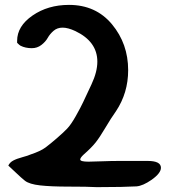

<svg xmlns="http://www.w3.org/2000/svg" viewBox="-20 -769 692 785"><path d="M14 -92Q20 -105 34 -112.5Q48 -120 72 -126.5Q96 -133 104 -137Q146 -151 166 -166Q186 -181 212 -203.5Q238 -226 254 -242.5Q270 -259 290 -294.5Q310 -330 320 -351.5Q330 -373 354 -424Q378 -475 378 -517Q378 -599 288 -642Q258 -656 236 -656Q214 -656 199 -643Q184 -630 175 -614Q166 -598 149 -585Q132 -572 110 -572Q84 -572 64 -582Q60 -584 50 -594V-602Q50 -662 113 -705.5Q176 -749 262 -749Q372 -749 438 -669.5Q504 -590 504 -482Q504 -389 454 -314Q434 -286 411 -247Q388 -208 371 -186.5Q354 -165 322 -137Q308 -124 308 -117Q308 -108 342 -108Q354 -108 395 -109.5Q436 -111 466 -111H584Q638 -111 638 -83Q638 -61 600 -34Q564 -9 538 -7Q484 -4 390 -4H372Q338 -6 263 -6Q188 -6 144 -11Q100 -16 82 -30Q68 -41 45 -63Q22 -85 14 -92Z"/></svg>

Font: NaniFont Regular
Style: Regular
Weight: 400
Designer: Nanigashitei
Version: Version 1.036